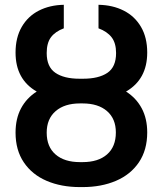

<svg xmlns="http://www.w3.org/2000/svg" viewBox="-20 -759 668 789"><path d="M171.9 -213.9Q171.9 -155.8 208.3 -124.3Q244.6 -92.8 308.6 -92.8H319.3Q383.8 -92.8 419.9 -124.5Q456.1 -156.2 456.1 -214.8Q456.1 -271 419.7 -302.5Q383.3 -334 319.3 -334H308.6Q245.1 -334 208.5 -302.2Q171.9 -270.5 171.9 -213.9ZM457 -541Q457 -582 438.7 -605.7Q420.4 -629.4 384.8 -642.6V-739.3Q443.4 -738.3 488.5 -715.3Q533.7 -692.4 559.3 -648.7Q585 -605 585 -543Q585 -433.1 498 -382.8Q540 -356 562.5 -313.7Q585 -271.5 585 -214.8Q585 -142.6 550.8 -92Q516.6 -41.5 456.5 -15.9Q396.5 9.8 319.3 9.8H308.6Q231.4 9.8 171.6 -15.9Q111.8 -41.5 77.9 -91.8Q43.9 -142.1 43.9 -213.9Q43.9 -271.5 66.4 -313.7Q88.9 -356 130.9 -382.8Q43.9 -432.6 43.9 -543Q43.9 -604.5 69.3 -648.4Q94.7 -692.4 139.6 -715.3Q184.6 -738.3 242.2 -739.3V-642.6Q207 -629.4 189.5 -606Q171.9 -582.5 171.9 -541Q171.9 -484.4 207.3 -460Q242.7 -435.5 306.6 -435.5H321.3Q385.7 -435.5 421.4 -459.7Q457 -483.9 457 -541Z"/></svg>

Font: Pretendard JP SemiBold
Style: Regular
Weight: 600
Designer: Base glyphs from Inter by Rasmus Andersson; Hangeul glyphs from Noto Sans CJK(Source Han Sans) by Jang Soo-young and Kan
Foundry: Kil Hyung-jin
Version: Version 1.309